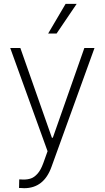

<svg xmlns="http://www.w3.org/2000/svg" viewBox="-20 -780 545 999"><path d="M88.9 198.2H79.1L80.1 153.3L102.5 154.3Q124 154.3 141.1 148.4Q158.2 142.6 175 124Q191.9 105.5 205.1 69.3L227.5 6.8L33.2 -530.3H85.9L250 -63.5H254.9L418.9 -530.3H471.7L248 87.9Q208.5 199.2 105.5 199.2Q93.8 199.2 88.9 198.2ZM321.3 -759.8H378.9L274.4 -605.5H230.5Z"/></svg>

Font: Pretendard GOV ExtraLight
Style: Regular
Weight: 200
Designer: Base glyphs from Inter by Rasmus Andersson; Hangeul glyphs from Noto Sans CJK(Source Han Sans) by Jang Soo-young and Kan
Foundry: Kil Hyung-jin
Version: Version 1.309